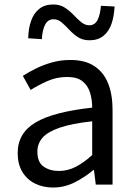

<svg xmlns="http://www.w3.org/2000/svg" viewBox="-20 -825 603 858"><path d="M217 13Q172 13 136 -5Q100 -23 79.5 -57.5Q59 -92 59 -141Q59 -230 138.5 -277.5Q218 -325 392 -344Q392 -379 382.5 -410.5Q373 -442 349 -461.5Q325 -481 280 -481Q233 -481 191.5 -462.5Q150 -444 117 -423L82 -486Q107 -502 140 -518.5Q173 -535 212 -546Q251 -557 295 -557Q361 -557 402.5 -529Q444 -501 463.5 -451.5Q483 -402 483 -334V0H408L400 -65H397Q359 -33 313.5 -10Q268 13 217 13ZM243 -61Q282 -61 317.5 -79Q353 -97 392 -132V-283Q301 -273 247 -254.5Q193 -236 170 -209.5Q147 -183 147 -147Q147 -100 175 -80.5Q203 -61 243 -61ZM380 -645Q350 -645 328.5 -659Q307 -673 289.5 -692Q272 -711 255.5 -725Q239 -739 219 -739Q194 -739 181.5 -714.5Q169 -690 167 -650L106 -654Q107 -698 119 -732Q131 -766 155.5 -785.5Q180 -805 218 -805Q248 -805 269.5 -791Q291 -777 308.5 -758.5Q326 -740 343 -726Q360 -712 379 -712Q404 -712 416 -736Q428 -760 431 -799L492 -796Q490 -753 478.5 -719Q467 -685 442.5 -665Q418 -645 380 -645Z"/></svg>

Font: Noto Sans HK
Style: Regular
Weight: 400
Designer: Ryoko NISHIZUKA 西塚涼子 (kana, bopomofo & ideographs); Paul D. Hunt (Latin, Greek & Cyrillic); Sandoll Communications 산돌커뮤니
Foundry: Adobe
Version: Version 2.004-H2;hotconv 1.0.118;makeotfexe 2.5.65603